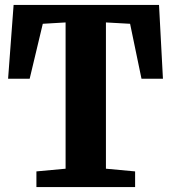

<svg xmlns="http://www.w3.org/2000/svg" viewBox="-20 -763 698 783"><path d="M247.5 -75V-671.5L154.5 -666L101 -442H13L35.5 -743H628.5L644.5 -442H557L510.5 -666L412 -671.5V-75L531 -64V0H128.5V-64Z"/></svg>

Font: Merriweather 24pt SemiCondensed Black
Style: Regular
Weight: 900
Width: 4
Designer: Eben Sorkin
Foundry: Eben Sorkin
Version: Version 2.100